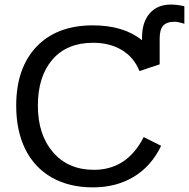

<svg xmlns="http://www.w3.org/2000/svg" viewBox="-20 -809 826 839"><path d="M386.7 -622.1Q272.5 -622.1 209 -548.6Q145.5 -475.1 145.5 -347.2Q145.5 -220.7 211.7 -143.8Q277.8 -66.9 390.6 -66.9Q535.2 -66.9 607.9 -210L684.1 -171.9Q641.6 -83 564.7 -36.6Q487.8 9.8 386.2 9.8Q282.2 9.8 206.3 -33.4Q130.4 -76.7 90.6 -157Q50.8 -237.3 50.8 -347.2Q50.8 -511.7 139.6 -605Q228.5 -698.2 385.7 -698.2Q520 -698.2 600.6 -633.3V-644.5Q600.6 -711.9 634 -750.5Q667.5 -789.1 727.1 -789.1Q753.4 -789.1 785.6 -781.7V-705.1Q758.3 -713.9 742.7 -713.9Q708 -713.9 692.9 -696.5Q677.7 -679.2 677.7 -641.6V-527.8L589.4 -498.5Q565.4 -558.6 512.5 -590.3Q459.5 -622.1 386.7 -622.1Z"/></svg>

Font: Arial
Style: Regular
Weight: 400
Designer: Steve Matteson
Foundry: Ascender Corporation
Version: Version 2.00.3